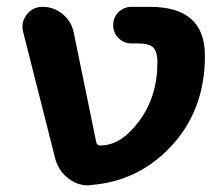

<svg xmlns="http://www.w3.org/2000/svg" viewBox="-20 -566 655 564"><path d="M442.4 -382.8Q442.4 -415 429.7 -426.8Q417 -438.5 384.8 -438.5H366.2Q343.8 -438.5 328.1 -454.1Q312.5 -469.7 312.5 -492.2Q312.5 -514.6 328.1 -530.3Q343.8 -545.9 366.2 -545.9H420.9Q582 -545.9 582 -402.3Q582 -237.3 475.6 -128.9Q381.8 -33.2 247.1 -22.5Q242.2 -21.5 238.3 -21.5Q207 -21.5 180.7 -42Q150.4 -65.4 141.6 -102.5L47.9 -472.7Q45.9 -480.5 45.9 -488.3Q45.9 -506.8 58.6 -523.4Q76.2 -545.9 105.5 -545.9Q137.7 -545.9 163.6 -524.9Q189.5 -503.9 196.3 -471.7L262.7 -148.4Q264.6 -138.7 274.4 -138.7H275.4Q335.9 -138.7 389.2 -210.9Q442.4 -283.2 442.4 -382.8Z"/></svg>

Font: Gen Jyuu GothicX Bold
Style: Bold
Weight: 700
Designer: Ryoko NISHIZUKA (kana &amp; ideographs); Paul D. Hunt (Latin, Greek &amp; Cyrillic); Wenlong ZHANG (bopomofo); Sandoll C
Version: Version 1.058.20140828